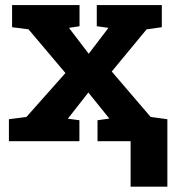

<svg xmlns="http://www.w3.org/2000/svg" viewBox="-20 -548 684 745"><path d="M14.6 0V-85.4L82.5 -94.2L233.9 -264.6L90.8 -434.1L26.9 -442.4V-528.3H288.6V-446.3L247.6 -439.9L324.2 -339.4L400.9 -439.9L355.5 -446.3V-528.3H607.9V-442.4L548.8 -434.1L413.6 -270.5L564.5 -94.2L629.4 -85.4V0H358.4V-81.5L404.3 -87.9L322.8 -189L243.2 -87.4L288.1 -81.5V0ZM486.8 176.3V-79.1H629.4V176.3Z"/></svg>

Font: Roboto Slab LO
Style: Bold
Weight: 700
Designer: Google
Version: Version 2.000